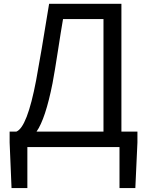

<svg xmlns="http://www.w3.org/2000/svg" viewBox="-20 -753 752 983"><path d="M509.8 -655.3H302.7Q292 -593.8 276.4 -491.7Q260.7 -389.6 249 -327.1Q212.9 -144.5 167 -79.1H509.8ZM601.6 -79.1H683.6V-23.4L672.9 210H591.8V0H120.1V210H39.1L29.3 -23.4V-79.1H63.5Q119.1 -100.6 165 -341.8Q188.5 -467.8 231.4 -733.4H601.6Z"/></svg>

Font: Gen Shin Gothic Regular
Style: Regular
Weight: 400
Designer: [Source Han Sans]
Ryoko NISHIZUKA  (kana & ideographs); Paul D. Hunt (Latin, Greek & Cyrillic); Wenlong ZHANG  (bopomofo
Version: Version 1.002.20150607